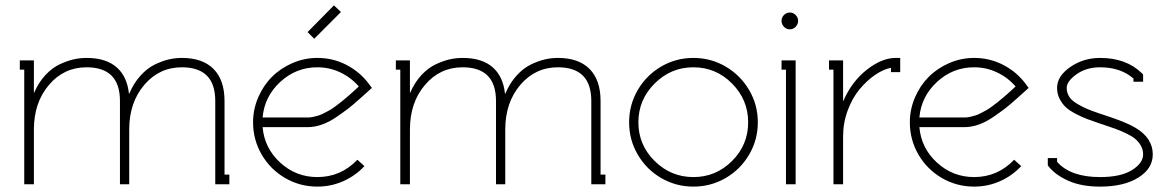

<svg xmlns="http://www.w3.org/2000/svg" viewBox="-20 -690 4372 719"><path d="M107.9 -342.8Q124.5 -381.3 149.9 -408.7Q175.3 -436 203.6 -449.2Q231.9 -462.4 256.1 -467.8Q280.3 -473.1 304.2 -473.1Q376 -473.1 416 -438.7Q456.1 -404.3 462.9 -338.9H463.9Q480.5 -378.4 505.6 -406.2Q530.8 -434.1 558.6 -447.8Q586.4 -461.4 611.3 -467.3Q636.2 -473.1 661.1 -473.1Q738.8 -473.1 779.8 -431.6Q820.8 -390.1 820.8 -312V-36.1H838.9V0H786.1V-36.1V-312Q786.1 -438 661.1 -438Q576.2 -438 520 -371.8Q463.9 -305.7 463.9 -205.1V0H429.2V-312Q429.2 -438 304.2 -438Q219.2 -438 163.1 -371.8Q106.9 -305.7 106.9 -205.1V0H70.8V-429.2H54.2V-463.9H106.9V-342.8Z M1156.7 -544.9 1131.8 -569.8 1230.5 -669.9 1256.8 -645ZM1132.8 -250Q1142.6 -250 1153.6 -252.4Q1164.6 -254.9 1173.8 -257.8Q1183.1 -260.7 1195.1 -267.1Q1207 -273.4 1215.1 -277.8Q1223.1 -282.2 1235.8 -291.7Q1248.5 -301.3 1254.9 -306.2Q1261.2 -311 1274.2 -322Q1287.1 -333 1291.5 -336.9Q1295.9 -340.8 1308.8 -352.5Q1321.8 -364.3 1323.7 -366.2Q1294.4 -399.9 1254.2 -418.9Q1213.9 -438 1168.5 -438Q1088.9 -438 1029.5 -383.3Q970.2 -328.6 963.4 -250ZM963.4 -213.9Q970.2 -135.3 1029.3 -81.1Q1088.4 -26.9 1168.5 -26.9Q1256.3 -26.9 1318.4 -91.8L1344.7 -67.9Q1311 -31.7 1265.4 -11.5Q1219.7 8.8 1168.5 8.8Q1103 8.8 1047.6 -23.4Q992.2 -55.7 960 -111.1Q927.7 -166.5 927.7 -231.9Q927.7 -280.8 947 -325.4Q966.3 -370.1 998.5 -402.3Q1030.8 -434.6 1075.4 -453.9Q1120.1 -473.1 1168.5 -473.1Q1227.5 -473.1 1278.3 -446.5Q1329.1 -419.9 1362.8 -374L1372.6 -360.8L1360.8 -350.1Q1356.4 -346.2 1329.8 -322.3Q1303.2 -298.3 1285.6 -284.7Q1268.1 -271 1240.2 -252Q1212.4 -232.9 1185.3 -223.4Q1158.2 -213.9 1132.8 -213.9Z M1516.1 -342.8Q1532.7 -381.3 1558.1 -408.7Q1583.5 -436 1611.8 -449.2Q1640.1 -462.4 1664.3 -467.8Q1688.5 -473.1 1712.4 -473.1Q1784.2 -473.1 1824.2 -438.7Q1864.3 -404.3 1871.1 -338.9H1872.1Q1888.7 -378.4 1913.8 -406.2Q1939 -434.1 1966.8 -447.8Q1994.6 -461.4 2019.5 -467.3Q2044.4 -473.1 2069.3 -473.1Q2147 -473.1 2188 -431.6Q2229 -390.1 2229 -312V-36.1H2247.1V0H2194.3V-36.1V-312Q2194.3 -438 2069.3 -438Q1984.4 -438 1928.2 -371.8Q1872.1 -305.7 1872.1 -205.1V0H1837.4V-312Q1837.4 -438 1712.4 -438Q1627.4 -438 1571.3 -371.8Q1515.1 -305.7 1515.1 -205.1V0H1479V-429.2H1462.4V-463.9H1515.1V-342.8Z M2431.4 -377.2Q2370.6 -316.4 2370.6 -231.9Q2370.6 -147.5 2431.4 -87.2Q2492.2 -26.9 2576.7 -26.9Q2661.1 -26.9 2721.4 -87.2Q2781.7 -147.5 2781.7 -231.9Q2781.7 -316.4 2721.4 -377.2Q2661.1 -438 2576.7 -438Q2492.2 -438 2431.4 -377.2ZM2455.8 -440.7Q2511.2 -473.1 2576.7 -473.1Q2642.1 -473.1 2697.5 -440.7Q2752.9 -408.2 2785.4 -352.8Q2817.9 -297.4 2817.9 -231.9Q2817.9 -166.5 2785.4 -111.1Q2752.9 -55.7 2697.5 -23.4Q2642.1 8.8 2576.7 8.8Q2511.2 8.8 2455.8 -23.4Q2400.4 -55.7 2368.2 -111.1Q2335.9 -166.5 2335.9 -231.9Q2335.9 -297.4 2368.2 -352.8Q2400.4 -408.2 2455.8 -440.7Z M2915.8 -589.6Q2906.7 -599.1 2906.7 -611.8Q2906.7 -624.5 2915.8 -633.8Q2924.8 -643.1 2937.5 -643.1Q2950.2 -643.1 2959.5 -633.8Q2968.8 -624.5 2968.8 -611.8Q2968.8 -599.1 2959.5 -589.6Q2950.2 -580.1 2937.5 -580.1Q2924.8 -580.1 2915.8 -589.6ZM2923.3 -429.2H2906.7V-463.9H2959.5V0H2923.3Z M3138.2 -312Q3169.4 -384.3 3225.8 -428.7Q3282.2 -473.1 3334.5 -473.1H3351.1V-419.9H3316.4V-436Q3288.1 -430.7 3257.3 -409.7Q3226.6 -388.7 3199.5 -356.4Q3172.4 -324.2 3154.8 -277.3Q3137.2 -230.5 3137.2 -179.2V0H3101.1V-429.2H3084.5V-463.9H3137.2V-312Z M3592.3 -250Q3602.1 -250 3613 -252.4Q3624 -254.9 3633.3 -257.8Q3642.6 -260.7 3654.5 -267.1Q3666.5 -273.4 3674.6 -277.8Q3682.6 -282.2 3695.3 -291.7Q3708 -301.3 3714.4 -306.2Q3720.7 -311 3733.6 -322Q3746.6 -333 3751 -336.9Q3755.4 -340.8 3768.3 -352.5Q3781.2 -364.3 3783.2 -366.2Q3753.9 -399.9 3713.6 -418.9Q3673.3 -438 3627.9 -438Q3548.3 -438 3489 -383.3Q3429.7 -328.6 3422.9 -250ZM3422.9 -213.9Q3429.7 -135.3 3488.8 -81.1Q3547.9 -26.9 3627.9 -26.9Q3715.8 -26.9 3777.8 -91.8L3804.2 -67.9Q3770.5 -31.7 3724.9 -11.5Q3679.2 8.8 3627.9 8.8Q3562.5 8.8 3507.1 -23.4Q3451.7 -55.7 3419.4 -111.1Q3387.2 -166.5 3387.2 -231.9Q3387.2 -280.8 3406.5 -325.4Q3425.8 -370.1 3458 -402.3Q3490.2 -434.6 3534.9 -453.9Q3579.6 -473.1 3627.9 -473.1Q3687 -473.1 3737.8 -446.5Q3788.6 -419.9 3822.3 -374L3832 -360.8L3820.3 -350.1Q3815.9 -346.2 3789.3 -322.3Q3762.7 -298.3 3745.1 -284.7Q3727.5 -271 3699.7 -252Q3671.9 -232.9 3644.8 -223.4Q3617.7 -213.9 3592.3 -213.9Z M4099.6 -264.2Q4104 -262.7 4113.3 -259.8Q4197.8 -232.4 4231.4 -211.9Q4296.9 -173.3 4296.9 -111.8Q4296.9 -58.6 4242.7 -24.9Q4188.5 8.8 4099.6 8.8Q4029.8 8.8 3981 -12.9Q3932.1 -34.7 3906.7 -66.9L3903.8 -70.8V-98.1H3938.5V-84Q3988.8 -26.9 4099.6 -26.9Q4177.2 -26.9 4219 -53Q4260.7 -79.1 4260.7 -111.8Q4260.7 -129.9 4252 -145Q4243.2 -160.2 4230.2 -170.7Q4217.3 -181.2 4196 -191.2Q4174.8 -201.2 4156 -208Q4137.2 -214.8 4110.4 -223.6Q4103 -226.1 4099.6 -227.1Q4069.8 -237.3 4051.5 -244.1Q4033.2 -251 4009 -263.4Q3984.9 -275.9 3971.4 -288.3Q3958 -300.8 3948.2 -319.6Q3938.5 -338.4 3938.5 -360.8Q3938.5 -404.8 3987.8 -439Q4037.1 -473.1 4099.6 -473.1Q4197.3 -473.1 4255.9 -416L4260.7 -411.1V-383.8H4224.6V-396Q4176.3 -438 4099.6 -438Q4048.3 -438 4011.5 -411.9Q3974.6 -385.7 3974.6 -360.8Q3974.6 -342.8 3983.9 -328.1Q3993.2 -313.5 4012.9 -301.8Q4032.7 -290 4051 -282.2Q4069.3 -274.4 4099.6 -264.2Z"/></svg>

Font: Rawengulk
Style: Regular
Weight: 400
Version: Version 0.92